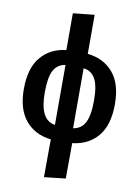

<svg xmlns="http://www.w3.org/2000/svg" viewBox="-103 -820 798 1104"><g transform="rotate(10 296.0 -268.0)"><path d="M562 -267Q562 -144 507 -79Q452 -14 359 -4L358 203L233 217L234 -4Q141 -14 86 -79Q31 -144 31 -263Q31 -385 86 -450Q141 -515 233 -525V-740L358 -753V-525Q452 -515 507 -450.5Q562 -386 562 -267ZM153 -263Q153 -102 243 -90V-440Q196 -433 174.5 -392.5Q153 -352 153 -263ZM349 -89Q396 -96 418 -137.5Q440 -179 440 -267Q440 -353 417.5 -393.5Q395 -434 349 -439Z"/></g></svg>

Font: Fira Sans Condensed Medium
Style: Regular
Weight: 500
Width: 3
Designer: Carrois Corporate & Edenspiekermann AG
Foundry: Carrois Corporate GbR & Edenspiekermann AG
Version: Version 4.203;PS 004.203;hotconv 1.0.88;makeotf.lib2.5.64775